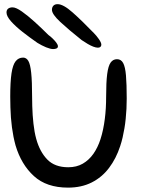

<svg xmlns="http://www.w3.org/2000/svg" viewBox="-20 -862 666 900"><path d="M299 17.5Q198 17.5 138.8 -36.8Q79.5 -91 53 -180Q47.5 -200 43.2 -221.2Q39 -242.5 36 -265Q33 -287.5 31.2 -311Q29.5 -334.5 28.8 -359Q28 -383.5 28 -409Q28 -478.5 34 -518.5Q40 -558.5 53.5 -575.2Q67 -592 88.5 -592Q103.5 -592 112.8 -576.5Q122 -561 126.2 -521Q130.5 -481 130.5 -407.5Q130.5 -386 131.2 -364.2Q132 -342.5 133.2 -322.2Q134.5 -302 136.8 -282.5Q139 -263 142.2 -244.8Q145.5 -226.5 150 -210.5Q166.5 -150.5 201.8 -114.2Q237 -78 300 -78Q339 -78 368 -94.8Q397 -111.5 417.8 -141Q438.5 -170.5 451 -209.5Q458 -231 463 -254.8Q468 -278.5 471.2 -303.8Q474.5 -329 476 -355.5Q477.5 -382 477.5 -409Q477.5 -477 482.5 -515.2Q487.5 -553.5 498.8 -569Q510 -584.5 528.5 -584.5Q547.5 -584.5 557.2 -566.8Q567 -549 570.5 -508.2Q574 -467.5 574 -400Q574 -375.5 572.8 -351.8Q571.5 -328 569.2 -305Q567 -282 563.2 -260.2Q559.5 -238.5 554.8 -217.8Q550 -197 543.5 -177.5Q524.5 -119 491.2 -75Q458 -31 410 -6.8Q362 17.5 299 17.5ZM229 -632Q216.5 -632 196.2 -640.2Q176 -648.5 155.5 -661Q119.5 -686 86 -712.2Q52.5 -738.5 31.5 -762.2Q10.5 -786 10.5 -803.5Q10.5 -815.5 18.2 -821.5Q26 -827.5 39 -827.5Q55 -827.5 82.8 -808Q110.5 -788.5 143.2 -758.8Q176 -729 207 -698Q217 -691 227 -681.2Q237 -671.5 244.2 -661.8Q251.5 -652 251.5 -645Q251.5 -638 245.2 -635Q239 -632 229 -632ZM439 -638.5Q430 -638.5 417.5 -643.2Q405 -648 391 -656.2Q377 -664.5 363 -674Q301.5 -723 262.5 -759.2Q223.5 -795.5 223.5 -816Q223.5 -828 230.2 -835.2Q237 -842.5 250 -842.5Q276.5 -842.5 320 -804Q363.5 -765.5 420 -707Q432.5 -694.5 443.8 -678.2Q455 -662 455 -652.5Q455 -646.5 451 -642.5Q447 -638.5 439 -638.5Z"/></svg>

Font: Gluten Light
Style: Regular
Weight: 300
Designer: Tyler Finck
Foundry: Etcetera Type Company
Version: Version 1.300